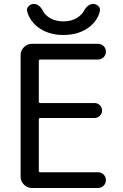

<svg xmlns="http://www.w3.org/2000/svg" viewBox="-20 -978 628 978"><path d="M185.5 -674.8Q177.7 -674.8 177.7 -668V-460.9Q177.7 -453.1 185.5 -453.1H461.9Q477.5 -453.1 488.8 -441.9Q500 -430.7 500 -415Q500 -399.4 488.8 -388.2Q477.5 -377 461.9 -377H185.5Q177.7 -377 177.7 -369.1V-107.4Q177.7 -100.6 185.5 -100.6H479.5Q496.1 -100.6 507.8 -88.9Q519.5 -77.1 519.5 -60.5Q519.5 -43.9 507.8 -32.2Q496.1 -20.5 479.5 -20.5H142.6Q119.1 -20.5 102.1 -37.6Q85 -54.7 85 -78.1V-697.3Q85 -720.7 102.1 -737.8Q119.1 -754.9 142.6 -754.9H479.5Q496.1 -754.9 507.8 -743.2Q519.5 -731.4 519.5 -714.8Q519.5 -698.2 507.8 -686.5Q496.1 -674.8 479.5 -674.8ZM118.2 -920.9Q117.2 -924.8 117.2 -927.7Q117.2 -938.5 126 -946.3Q135.7 -958 152.3 -958Q179.7 -958 199.2 -921.9Q207 -906.2 223.6 -893.6Q255.9 -869.1 303.2 -869.1Q350.6 -869.1 382.8 -894.5Q398.4 -906.2 407.2 -921.9Q426.8 -958 455.1 -958Q470.7 -958 481.4 -946.3Q489.3 -938.5 489.3 -927.7Q489.3 -923.8 488.3 -919.9Q477.5 -876 439.5 -843.8Q384.8 -799.8 303.2 -799.8Q221.7 -799.8 168 -843.8Q129.9 -876 118.2 -920.9Z"/></svg>

Font: Gen Jyuu Gothic P Regular
Style: Regular
Weight: 400
Designer: [Source Han Sans]
Ryoko NISHIZUKA  (kana & ideographs); Paul D. Hunt (Latin, Greek & Cyrillic); Wenlong ZHANG  (bopomofo
Version: Version 1.002.20150607